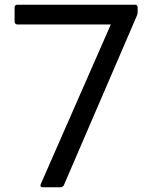

<svg xmlns="http://www.w3.org/2000/svg" viewBox="-20 -791 669 816"><path d="M237 5C243 5 247 2 251 -3L562 -725C564 -730 565 -735 565 -739V-760C565 -767 561 -771 554 -771H54C47 -771 42 -767 42 -760V-699C42 -692 47 -687 54 -687H451L153 -8C150 0 153 5 162 5Z"/></svg>

Font: LINE Seed JP App_OTF Regular
Style: Regular
Weight: 400
Designer: LY Corporation & Fontrix & Fontworks
Version: Version 1.002